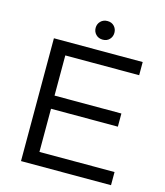

<svg xmlns="http://www.w3.org/2000/svg" viewBox="-126 -962 906 1057"><g transform="rotate(15 327.5 -434.0)"><path d="M94 0V-700H600V-625H179V-396H560V-321H179V-75H607V0ZM355 -762Q331 -762 316 -777.5Q301 -793 301 -815Q301 -837 316 -852.5Q331 -868 355 -868Q379 -868 393.5 -852.5Q408 -837 408 -815Q408 -793 393.5 -777.5Q379 -762 355 -762Z"/></g></svg>

Font: REM Light
Style: Regular
Weight: 300
Designer: Octavio Pardo
Foundry: Ashler Design
Version: Version 1.005;gftools[0.9.28]